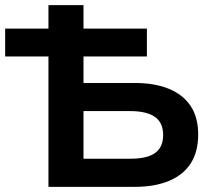

<svg xmlns="http://www.w3.org/2000/svg" viewBox="-21 -725 842 745"><path d="M167 0V-506H-1V-614H167V-705H303V-614H549V-506H303V-403H503Q579 -403 634 -380.5Q689 -358 718.5 -314Q748 -270 748 -203Q748 -136 719 -91Q690 -46 634.5 -23Q579 0 503 0ZM303 -109H483Q550 -109 581 -131.5Q612 -154 612 -201Q612 -249 580 -271.5Q548 -294 483 -294H303Z"/></svg>

Font: Nunito Sans 7pt
Style: Bold
Weight: 700
Designer: Vernon Adams
Foundry: Vernon Adams
Version: Version 3.101;gftools[0.9.27]